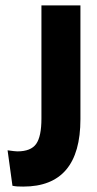

<svg xmlns="http://www.w3.org/2000/svg" viewBox="-20 -680 357 709"><path d="M26 6 8 -125Q20 -123 31 -122Q42 -121 44 -121Q94 -121 113.5 -148.5Q133 -176 133 -242V-660H277V-240Q277 9 66 9Q53 9 44.5 8.5Q36 8 26 6Z"/></svg>

Font: Bricolage Grotesque 96pt Bricolage Grotesque 48pt Regular
Style: Bold
Weight: 700
Designer: Mathieu Triay
Foundry: Atelier Triay
Version: Version 1.001; ttfautohint (v1.8.4.7-5d5b);gftools[0.9.33.de